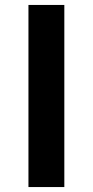

<svg xmlns="http://www.w3.org/2000/svg" viewBox="-20 -756 375 776"><path d="M95 -736H240V0H95Z"/></svg>

Font: Synthetic
Style: Bold
Weight: 700
Designer: Santiago Orozco
Foundry: Typemade
Version: Version 2.000; ttfautohint (v1.8.4.7-5d5b)